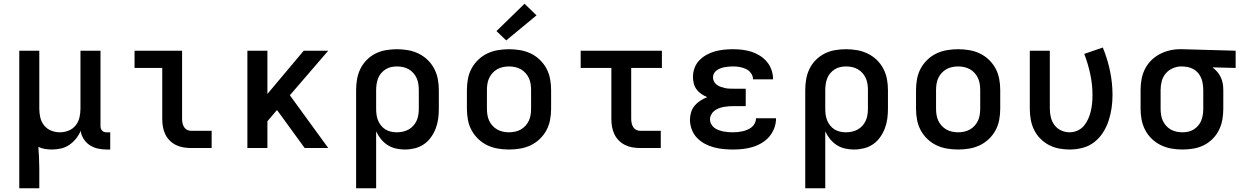

<svg xmlns="http://www.w3.org/2000/svg" viewBox="-20 -791 6640 1026"><path d="M83 215V-520H190V-210Q190 -186 195.5 -162.5Q201 -139 216 -120.5Q231 -102 253.5 -93Q276 -84 300 -84Q324 -84 346.5 -93Q369 -102 384 -120.5Q399 -139 404.5 -162.5Q410 -186 410 -210V-520H517V-118Q517 -111 519 -104.5Q521 -98 525.5 -93Q530 -88 536.5 -86Q543 -84 550 -84H569V8H550Q527 8 503.5 3Q480 -2 460 -15Q440 -28 427 -48.5Q414 -69 411 -92Q402 -70 386.5 -50.5Q371 -31 350.5 -17Q330 -3 306 2.5Q282 8 257 8Q239 8 220.5 5Q202 2 185 -6Q187 23 188.5 51Q190 79 190 107V215Z M1001 0Q980 0 959.5 -3.5Q939 -7 920.5 -16Q902 -25 887 -40Q872 -55 863 -74Q854 -93 850.5 -113.5Q847 -134 847 -155V-428H699V-520H953V-155Q953 -144 955.5 -132.5Q958 -121 964 -111.5Q970 -102 980 -97Q990 -92 1001 -92H1111V0Z M1302 0V-520H1409V-289L1603 -520H1734L1529 -282L1734 0H1608L1478 -179L1460 -203L1409 -143V0Z M1883 215V-310Q1883 -339 1888 -368Q1893 -397 1906 -423.5Q1919 -450 1940 -471Q1961 -492 1987 -505Q2013 -518 2042.5 -523Q2072 -528 2101 -528Q2130 -528 2159.5 -523Q2189 -518 2216 -505Q2243 -492 2264.5 -471.5Q2286 -451 2300 -424.5Q2314 -398 2319.5 -369Q2325 -340 2325 -310V-210Q2325 -183 2321.5 -156.5Q2318 -130 2308.5 -105Q2299 -80 2283 -57.5Q2267 -35 2245 -20Q2223 -5 2196.5 1.5Q2170 8 2143 8Q2119 8 2095 2.5Q2071 -3 2051 -16Q2031 -29 2015.5 -48Q2000 -67 1990 -89V215ZM2101 -84Q2117 -84 2133 -87.5Q2149 -91 2163.5 -99Q2178 -107 2189 -119.5Q2200 -132 2206.5 -146.5Q2213 -161 2215.5 -177.5Q2218 -194 2218 -210V-310Q2218 -326 2215.5 -342.5Q2213 -359 2206.5 -373.5Q2200 -388 2189 -400.5Q2178 -413 2164 -421Q2150 -429 2133.5 -432.5Q2117 -436 2101 -436Q2085 -436 2069.5 -432.5Q2054 -429 2040.5 -420.5Q2027 -412 2016.5 -399.5Q2006 -387 2000.5 -372.5Q1995 -358 1992.5 -342Q1990 -326 1990 -310V-210Q1990 -194 1992 -178.5Q1994 -163 2000 -148Q2006 -133 2016 -120.5Q2026 -108 2039.5 -99.5Q2053 -91 2069 -87.5Q2085 -84 2101 -84Z M2700 8Q2670 8 2640.5 3Q2611 -2 2584.5 -14.5Q2558 -27 2536 -48Q2514 -69 2500 -95Q2486 -121 2480.5 -150.5Q2475 -180 2475 -210V-310Q2475 -340 2480.5 -369.5Q2486 -399 2500 -425Q2514 -451 2536 -472Q2558 -493 2584.5 -505.5Q2611 -518 2640.5 -523Q2670 -528 2700 -528Q2730 -528 2759.5 -523Q2789 -518 2815.5 -505.5Q2842 -493 2864 -472Q2886 -451 2900 -425Q2914 -399 2919.5 -369.5Q2925 -340 2925 -310V-210Q2925 -180 2919.5 -150.5Q2914 -121 2900 -95Q2886 -69 2864 -48Q2842 -27 2815.5 -14.5Q2789 -2 2759.5 3Q2730 8 2700 8ZM2700 -84Q2716 -84 2732.5 -87.5Q2749 -91 2763 -99Q2777 -107 2788 -119Q2799 -131 2806 -146Q2813 -161 2815.5 -177.5Q2818 -194 2818 -210V-310Q2818 -326 2815.5 -342.5Q2813 -359 2806 -374Q2799 -389 2788 -401Q2777 -413 2763 -421Q2749 -429 2732.5 -432.5Q2716 -436 2700 -436Q2684 -436 2667.5 -432.5Q2651 -429 2637 -421Q2623 -413 2612 -401Q2601 -389 2594 -374Q2587 -359 2584.5 -342.5Q2582 -326 2582 -310V-210Q2582 -194 2584.5 -177.5Q2587 -161 2594 -146Q2601 -131 2612 -119Q2623 -107 2637 -99Q2651 -91 2667.5 -87.5Q2684 -84 2700 -84ZM2685 -575 2633 -625 2783 -771 2847 -709Z M3401 0Q3380 0 3359.5 -3.5Q3339 -7 3320.5 -16Q3302 -25 3287 -40Q3272 -55 3263 -74Q3254 -93 3250.5 -113.5Q3247 -134 3247 -155V-428H3083V-520H3517V-428H3353V-155Q3353 -144 3355.5 -132.5Q3358 -121 3364 -111.5Q3370 -102 3380 -97Q3390 -92 3401 -92H3511V0Z M3897 8Q3871 8 3845 5.5Q3819 3 3793.5 -4Q3768 -11 3745 -23.5Q3722 -36 3704 -55Q3686 -74 3676.5 -99.5Q3667 -125 3667 -151Q3667 -171 3673 -191Q3679 -211 3692 -226.5Q3705 -242 3722.5 -253Q3740 -264 3759 -272Q3742 -279 3727.5 -289Q3713 -299 3702.5 -313Q3692 -327 3687.5 -344.5Q3683 -362 3683 -380Q3683 -404 3691.5 -427.5Q3700 -451 3717 -468.5Q3734 -486 3755.5 -498Q3777 -510 3800.5 -516.5Q3824 -523 3848.5 -525.5Q3873 -528 3897 -528Q3922 -528 3947 -525Q3972 -522 3995.5 -514.5Q4019 -507 4040.5 -493.5Q4062 -480 4078 -461Q4094 -442 4102.5 -418Q4111 -394 4111 -369Q4111 -369 4111 -368Q4111 -367 4111 -367H4004Q4004 -367 4004 -367Q4004 -367 4004 -367Q4004 -385 3993 -400Q3982 -415 3966 -422.5Q3950 -430 3932.5 -433Q3915 -436 3897 -436Q3886 -436 3874.5 -435Q3863 -434 3852 -432Q3841 -430 3830.5 -426Q3820 -422 3810.5 -415.5Q3801 -409 3795.5 -399Q3790 -389 3790 -378Q3790 -378 3790 -378Q3790 -378 3790 -378Q3790 -366 3795.5 -355.5Q3801 -345 3810.5 -338Q3820 -331 3831 -327Q3842 -323 3853.5 -320.5Q3865 -318 3876.5 -317.5Q3888 -317 3900 -317H3965V-224H3900Q3887 -224 3873.5 -223Q3860 -222 3846.5 -219.5Q3833 -217 3820.5 -212Q3808 -207 3797.5 -199Q3787 -191 3780.5 -178.5Q3774 -166 3774 -153Q3774 -140 3780.5 -128Q3787 -116 3797.5 -108Q3808 -100 3820.5 -95.5Q3833 -91 3845.5 -88.5Q3858 -86 3871 -85Q3884 -84 3897 -84Q3911 -84 3924 -85.5Q3937 -87 3950 -90Q3963 -93 3975.5 -98.5Q3988 -104 3998 -112.5Q4008 -121 4014 -133.5Q4020 -146 4020 -159H4127Q4127 -159 4127 -158.5Q4127 -158 4127 -158Q4127 -132 4117.5 -106.5Q4108 -81 4091 -61Q4074 -41 4050.5 -27Q4027 -13 4002 -5.5Q3977 2 3950.5 5Q3924 8 3897 8Z M4283 215V-310Q4283 -339 4288 -368Q4293 -397 4306 -423.5Q4319 -450 4340 -471Q4361 -492 4387 -505Q4413 -518 4442.5 -523Q4472 -528 4501 -528Q4530 -528 4559.5 -523Q4589 -518 4616 -505Q4643 -492 4664.5 -471.5Q4686 -451 4700 -424.5Q4714 -398 4719.5 -369Q4725 -340 4725 -310V-210Q4725 -183 4721.5 -156.5Q4718 -130 4708.5 -105Q4699 -80 4683 -57.5Q4667 -35 4645 -20Q4623 -5 4596.5 1.5Q4570 8 4543 8Q4519 8 4495 2.5Q4471 -3 4451 -16Q4431 -29 4415.5 -48Q4400 -67 4390 -89V215ZM4501 -84Q4517 -84 4533 -87.5Q4549 -91 4563.5 -99Q4578 -107 4589 -119.5Q4600 -132 4606.5 -146.5Q4613 -161 4615.5 -177.5Q4618 -194 4618 -210V-310Q4618 -326 4615.5 -342.5Q4613 -359 4606.5 -373.5Q4600 -388 4589 -400.5Q4578 -413 4564 -421Q4550 -429 4533.5 -432.5Q4517 -436 4501 -436Q4485 -436 4469.5 -432.5Q4454 -429 4440.5 -420.5Q4427 -412 4416.5 -399.5Q4406 -387 4400.5 -372.5Q4395 -358 4392.5 -342Q4390 -326 4390 -310V-210Q4390 -194 4392 -178.5Q4394 -163 4400 -148Q4406 -133 4416 -120.5Q4426 -108 4439.5 -99.5Q4453 -91 4469 -87.5Q4485 -84 4501 -84Z M5100 8Q5070 8 5040.5 3Q5011 -2 4984.5 -14.5Q4958 -27 4936 -48Q4914 -69 4900 -95Q4886 -121 4880.5 -150.5Q4875 -180 4875 -210V-310Q4875 -340 4880.5 -369.5Q4886 -399 4900 -425Q4914 -451 4936 -472Q4958 -493 4984.5 -505.5Q5011 -518 5040.5 -523Q5070 -528 5100 -528Q5130 -528 5159.5 -523Q5189 -518 5215.5 -505.5Q5242 -493 5264 -472Q5286 -451 5300 -425Q5314 -399 5319.5 -369.5Q5325 -340 5325 -310V-210Q5325 -180 5319.5 -150.5Q5314 -121 5300 -95Q5286 -69 5264 -48Q5242 -27 5215.5 -14.5Q5189 -2 5159.5 3Q5130 8 5100 8ZM5100 -84Q5116 -84 5132.5 -87.5Q5149 -91 5163 -99Q5177 -107 5188 -119Q5199 -131 5206 -146Q5213 -161 5215.5 -177.5Q5218 -194 5218 -210V-310Q5218 -326 5215.5 -342.5Q5213 -359 5206 -374Q5199 -389 5188 -401Q5177 -413 5163 -421Q5149 -429 5132.5 -432.5Q5116 -436 5100 -436Q5084 -436 5067.5 -432.5Q5051 -429 5037 -421Q5023 -413 5012 -401Q5001 -389 4994 -374Q4987 -359 4984.5 -342.5Q4982 -326 4982 -310V-210Q4982 -194 4984.5 -177.5Q4987 -161 4994 -146Q5001 -131 5012 -119Q5023 -107 5037 -99Q5051 -91 5067.5 -87.5Q5084 -84 5100 -84Z M5696 8Q5667 8 5638.5 2.5Q5610 -3 5584.5 -16.5Q5559 -30 5538.5 -51Q5518 -72 5505.5 -98Q5493 -124 5488 -152.5Q5483 -181 5483 -210V-520H5590V-210Q5590 -187 5595.5 -164Q5601 -141 5615 -122.5Q5629 -104 5650.5 -94Q5672 -84 5696 -84Q5717 -84 5737.5 -93Q5758 -102 5772 -118.5Q5786 -135 5795 -155.5Q5804 -176 5809 -197Q5814 -218 5816 -239.5Q5818 -261 5818 -283Q5818 -340 5806 -395.5Q5794 -451 5774 -503L5873 -537Q5898 -477 5911.5 -412.5Q5925 -348 5925 -283Q5925 -248 5920 -213.5Q5915 -179 5904 -145.5Q5893 -112 5874 -82.5Q5855 -53 5827.5 -31.5Q5800 -10 5765.5 -1Q5731 8 5696 8Z M6299 8Q6270 8 6240.5 3Q6211 -2 6184 -15Q6157 -28 6135.5 -48.5Q6114 -69 6100 -95.5Q6086 -122 6080.5 -151Q6075 -180 6075 -210V-310Q6075 -338 6080 -366.5Q6085 -395 6097.5 -420.5Q6110 -446 6130 -466.5Q6150 -487 6175 -500.5Q6200 -514 6228 -521Q6256 -528 6284 -528Q6288 -528 6292 -528Q6296 -528 6300 -528L6583 -520V-428L6459 -431Q6473 -421 6484.5 -407.5Q6496 -394 6503.5 -378Q6511 -362 6514 -345Q6517 -328 6517 -310V-210Q6517 -181 6512 -152Q6507 -123 6494 -96.5Q6481 -70 6460 -49Q6439 -28 6413 -15Q6387 -2 6357.5 3Q6328 8 6299 8ZM6299 -84Q6315 -84 6330.5 -87.5Q6346 -91 6359.5 -99.5Q6373 -108 6383.5 -120.5Q6394 -133 6399.5 -147.5Q6405 -162 6407.5 -178Q6410 -194 6410 -210V-310Q6410 -333 6405 -355Q6400 -377 6386.5 -395.5Q6373 -414 6352.5 -424Q6332 -434 6309 -435L6300 -436Q6298 -436 6296 -436Q6294 -436 6292 -436Q6269 -436 6246.5 -426Q6224 -416 6209 -398Q6194 -380 6188 -357Q6182 -334 6182 -310V-210Q6182 -194 6184.5 -177.5Q6187 -161 6193.5 -146.5Q6200 -132 6211 -119.5Q6222 -107 6236 -99Q6250 -91 6266.5 -87.5Q6283 -84 6299 -84Z"/></svg>

Font: Iosevka SS04 Semibold Extended
Style: Regular
Weight: 600
Width: 7
Monospace: yes
Designer: Belleve Invis
Foundry: Belleve Invis
Version: Version 19.0.0; ttfautohint (v1.8.4)